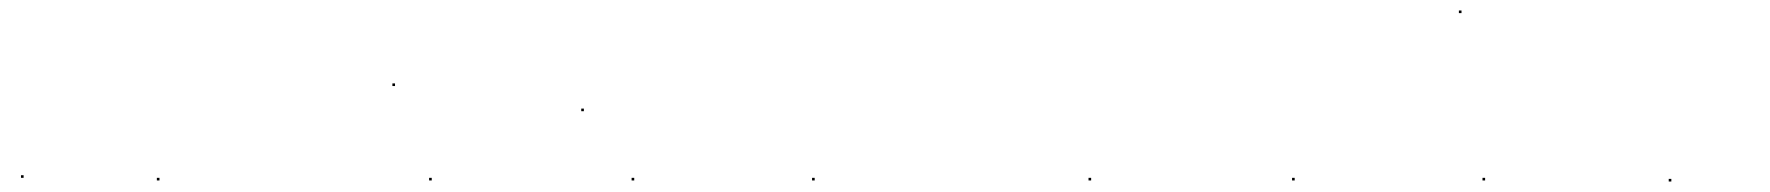

<svg xmlns="http://www.w3.org/2000/svg" viewBox="-20 -419 3374 366"><path d="M20 -80V-85H25V-80Z M279 -75V-80H284V-75ZM728 -255V-260H733V-255Z M798 -75V-80H803V-75ZM1088 -207V-212H1093V-207Z M1184 -75V-80H1189V-75Z M1528 -75V-80H1533V-75Z M2055 -75V-80H2060V-75Z M2443 -75V-80H2448V-75ZM2761 -394V-399H2766V-394Z M2806 -75V-80H2811V-75Z M3161 -73V-78H3166V-73Z"/></svg>

Font: FRB American Cursive Just Beginnings
Style: Italic
Weight: 400
Italic angle: -25°
Version: Version 2.0;Modular Font Editor K font №1